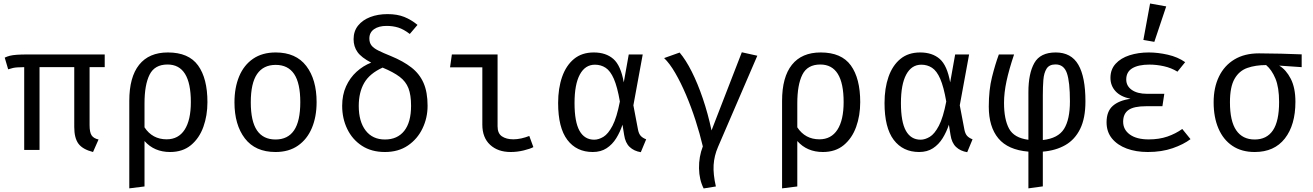

<svg xmlns="http://www.w3.org/2000/svg" viewBox="-20 -848 7425 1086"><path d="M572.3 -540V-468.2H486.7V-140Q486.7 -99.5 498.2 -82.3Q509.7 -65.1 537.4 -59L506.2 11.8Q447.7 -3.1 423.8 -35.1Q400 -67.2 400 -129.7V-468.2H203.6V0H116.9V-468.2Q92.8 -467.7 79 -466.9Q65.1 -466.2 53.6 -463.6Q42.1 -461 26.2 -455.9L6.7 -522.1Q20.5 -528.7 35.6 -532.6Q50.8 -536.4 74.9 -538.2Q99 -540 140 -540Z M929.7 -551.3Q1047.2 -551.3 1100.3 -477.9Q1153.3 -404.6 1153.3 -270.3Q1153.3 -194.4 1130.3 -130.3Q1107.2 -66.2 1060.3 -27.2Q1013.3 11.8 942.1 11.8Q852.3 11.8 797.4 -50.3V206.7L711.3 217.4V-277.4Q711.3 -411.8 766.9 -481.5Q822.6 -551.3 929.7 -551.3ZM927.7 -483.1Q854.9 -483.1 826.2 -425.9Q797.4 -368.7 797.4 -263.6V-127.7Q842.1 -60 922.6 -60Q989.2 -60 1024.4 -114.4Q1059.5 -168.7 1059.5 -270.8Q1059.5 -483.1 927.7 -483.1Z M1539.5 -551.3Q1653.8 -551.3 1712.3 -474.9Q1770.8 -398.5 1770.8 -270.3Q1770.8 -187.7 1744.1 -124.1Q1717.4 -60.5 1665.6 -24.4Q1613.8 11.8 1538.5 11.8Q1424.1 11.8 1365.1 -65.1Q1306.2 -142.1 1306.2 -269.2Q1306.2 -352.3 1332.8 -416.2Q1359.5 -480 1411.5 -515.6Q1463.6 -551.3 1539.5 -551.3ZM1539.5 -481Q1469.7 -481 1434.1 -429.2Q1398.5 -377.4 1398.5 -269.2Q1398.5 -162.1 1433.6 -110.5Q1468.7 -59 1538.5 -59Q1608.2 -59 1643.3 -110.8Q1678.5 -162.6 1678.5 -270.3Q1678.5 -377.9 1643.6 -429.5Q1608.7 -481 1539.5 -481Z M2172.3 -768.2Q2226.7 -768.2 2266.4 -752.3Q2306.2 -736.4 2341.5 -707.2L2297.9 -655.9Q2263.1 -682.6 2232.6 -692.1Q2202.1 -701.5 2166.7 -701.5Q2122.1 -701.5 2095.6 -682.8Q2069.2 -664.1 2069.2 -630.3Q2069.2 -606.2 2081.3 -590.8Q2093.3 -575.4 2120 -562.1Q2146.7 -548.7 2191.3 -530.8Q2261 -502.1 2306.9 -466.4Q2352.8 -430.8 2375.6 -379Q2398.5 -327.2 2398.5 -249.7Q2398.5 -181 2369.7 -121.3Q2341 -61.5 2287.2 -24.9Q2233.3 11.8 2157.4 11.8Q2081 11.8 2026.9 -23.6Q1972.8 -59 1944.1 -118.5Q1915.4 -177.9 1915.4 -249.2Q1915.4 -311.3 1937.4 -359.7Q1959.5 -408.2 1996.7 -442.1Q2033.8 -475.9 2079.5 -493.8Q2024.1 -522.6 2002.1 -553.6Q1980 -584.6 1980 -626.2Q1980 -671.8 2005.4 -703.3Q2030.8 -734.9 2074.1 -751.5Q2117.4 -768.2 2172.3 -768.2ZM2144.1 -465.6Q2070.8 -432.3 2040 -379Q2009.2 -325.6 2009.2 -248.7Q2009.2 -160.5 2048.2 -109.7Q2087.2 -59 2157.4 -59Q2227.7 -59 2266.4 -107.7Q2305.1 -156.4 2305.1 -249.7Q2305.1 -310.8 2290.3 -349Q2275.4 -387.2 2240.5 -413.6Q2205.6 -440 2144.1 -465.6Z M2708.2 -467.2H2525.6L2535.9 -540H2794.4V-133.3Q2794.4 -93.3 2819.2 -76.7Q2844.1 -60 2883.6 -60Q2905.1 -60 2928.5 -65.1Q2951.8 -70.3 2973.8 -79L2996.9 -15.9Q2979 -6.2 2942.3 2.8Q2905.6 11.8 2868.7 11.8Q2795.9 11.8 2752.1 -29Q2708.2 -69.7 2708.2 -143.1Z M3338.5 -551.3Q3407.2 -551.3 3449.2 -514.6Q3491.3 -477.9 3508.2 -382.1L3536.4 -540H3615.4L3562.6 -252.3L3589.2 -112.3Q3593.8 -90.8 3604.4 -79.2Q3614.9 -67.7 3634.9 -60L3604.6 12.8Q3566.2 6.7 3541.5 -16.7Q3516.9 -40 3510.3 -84.6L3501 -142.6Q3487.2 -101 3465.4 -65.9Q3443.6 -30.8 3411 -9.5Q3378.5 11.8 3332.8 11.8Q3241 11.8 3189 -56.9Q3136.9 -125.6 3136.9 -265.1Q3136.9 -348.7 3159.5 -413.3Q3182.1 -477.9 3226.7 -514.6Q3271.3 -551.3 3338.5 -551.3ZM3345.1 -482.1Q3289.7 -482.1 3259.7 -426.4Q3229.7 -370.8 3229.7 -265.1Q3229.7 -158.5 3257.9 -108.2Q3286.2 -57.9 3341 -57.9Q3366.2 -57.9 3393.1 -74.1Q3420 -90.3 3444.4 -136.7Q3468.7 -183.1 3486.2 -273.8Q3471.8 -356.9 3452.1 -402.1Q3432.3 -447.2 3405.6 -464.6Q3379 -482.1 3345.1 -482.1Z M4175.9 -552.3 4263.6 -532.8 4041.5 -17.4Q4019.5 33.3 4016.4 85.4Q4013.3 137.4 4029.2 206.7L3960 217.9Q3934.9 168.7 3933.8 103.6Q3932.8 38.5 3955.4 -20Q3938.5 -91.8 3914.1 -167.2Q3889.7 -242.6 3860.3 -311.8Q3830.8 -381 3799.2 -435.4Q3767.7 -489.7 3736.4 -519.5L3824.1 -550.8Q3859 -509.7 3892.6 -443.1Q3926.2 -376.4 3955.1 -291.5Q3984.1 -206.7 4004.6 -110.3Z M4622.1 -551.3Q4739.5 -551.3 4792.6 -477.9Q4845.6 -404.6 4845.6 -270.3Q4845.6 -194.4 4822.6 -130.3Q4799.5 -66.2 4752.6 -27.2Q4705.6 11.8 4634.4 11.8Q4544.6 11.8 4489.7 -50.3V206.7L4403.6 217.4V-277.4Q4403.6 -411.8 4459.2 -481.5Q4514.9 -551.3 4622.1 -551.3ZM4620 -483.1Q4547.2 -483.1 4518.5 -425.9Q4489.7 -368.7 4489.7 -263.6V-127.7Q4534.4 -60 4614.9 -60Q4681.5 -60 4716.7 -114.4Q4751.8 -168.7 4751.8 -270.8Q4751.8 -483.1 4620 -483.1Z M5184.6 -551.3Q5253.3 -551.3 5295.4 -514.6Q5337.4 -477.9 5354.4 -382.1L5382.6 -540H5461.5L5408.7 -252.3L5435.4 -112.3Q5440 -90.8 5450.5 -79.2Q5461 -67.7 5481 -60L5450.8 12.8Q5412.3 6.7 5387.7 -16.7Q5363.1 -40 5356.4 -84.6L5347.2 -142.6Q5333.3 -101 5311.5 -65.9Q5289.7 -30.8 5257.2 -9.5Q5224.6 11.8 5179 11.8Q5087.2 11.8 5035.1 -56.9Q4983.1 -125.6 4983.1 -265.1Q4983.1 -348.7 5005.6 -413.3Q5028.2 -477.9 5072.8 -514.6Q5117.4 -551.3 5184.6 -551.3ZM5191.3 -482.1Q5135.9 -482.1 5105.9 -426.4Q5075.9 -370.8 5075.9 -265.1Q5075.9 -158.5 5104.1 -108.2Q5132.3 -57.9 5187.2 -57.9Q5212.3 -57.9 5239.2 -74.1Q5266.2 -90.3 5290.5 -136.7Q5314.9 -183.1 5332.3 -273.8Q5317.9 -356.9 5298.2 -402.1Q5278.5 -447.2 5251.8 -464.6Q5225.1 -482.1 5191.3 -482.1Z M5951.3 -551.3Q6039 -551.3 6079.2 -482.1Q6119.5 -412.8 6119.5 -274.4Q6119.5 -179.5 6089.7 -119Q6060 -58.5 6005.9 -27.4Q5951.8 3.6 5878.5 9.7V206.2L5796.9 217.4V9.7Q5681.5 0 5627.2 -65.1Q5572.8 -130.3 5572.8 -245.1Q5572.8 -339.5 5591 -412.1Q5609.2 -484.6 5629.7 -540H5715.9Q5687.2 -454.9 5673.1 -389Q5659 -323.1 5659 -266.2Q5659 -173.3 5687.4 -120.5Q5715.9 -67.7 5796.9 -57.4V-326.7Q5796.9 -432.3 5830.5 -491.8Q5864.1 -551.3 5951.3 -551.3ZM5950.3 -483.6Q5914.9 -483.6 5899.7 -459.5Q5884.6 -435.4 5881.5 -395.6Q5878.5 -355.9 5878.5 -309.2V-55.9Q5965.1 -65.6 5998.5 -119Q6031.8 -172.3 6031.8 -274.9Q6031.8 -385.1 6014.6 -434.4Q5997.4 -483.6 5950.3 -483.6Z M6554.9 -247.2H6462.6Q6393.3 -247.2 6363.1 -225.9Q6332.8 -204.6 6332.8 -159.5Q6332.8 -114.4 6371 -86.9Q6409.2 -59.5 6477.4 -59.5Q6536.4 -59.5 6583.1 -75.6Q6629.7 -91.8 6667.2 -118.5L6713.8 -61Q6674.9 -31.3 6612.8 -9.7Q6550.8 11.8 6472.3 11.8Q6405.6 11.8 6353.1 -7.7Q6300.5 -27.2 6269.7 -64.6Q6239 -102.1 6239 -156.4Q6239 -217.9 6274.1 -249Q6309.2 -280 6374.4 -289.2Q6317.9 -301 6289.5 -332.3Q6261 -363.6 6261 -407.7Q6261 -455.4 6290.3 -487.4Q6319.5 -519.5 6369 -535.4Q6418.5 -551.3 6477.9 -551.3Q6529.2 -551.3 6585.6 -538.5Q6642.1 -525.6 6683.6 -496.4L6640 -442.6Q6605.1 -464.1 6563.6 -473.3Q6522.1 -482.6 6481.5 -482.6Q6419.5 -482.6 6384.9 -462.1Q6350.3 -441.5 6350.3 -398.5Q6350.3 -361.5 6381.8 -339.5Q6413.3 -317.4 6468.2 -317.4H6565.6ZM6485.1 -828.2 6576.4 -811.8 6509.2 -611.3 6447.2 -622.1Z M7101 -546.2Q7159.5 -546.2 7225.9 -544.4Q7292.3 -542.6 7342.6 -540.5V-468.2L7215.4 -476.9Q7254.4 -453.8 7280.8 -402.6Q7307.2 -351.3 7307.2 -272.3Q7307.2 -141 7247.4 -64.6Q7187.7 11.8 7076.9 11.8Q7002.6 11.8 6950.8 -23.1Q6899 -57.9 6871.8 -121.3Q6844.6 -184.6 6844.6 -269.7Q6844.6 -352.8 6874.9 -415.1Q6905.1 -477.4 6962.3 -511.8Q7019.5 -546.2 7101 -546.2ZM6936.9 -269.7Q6936.9 -162.6 6972.6 -110.8Q7008.2 -59 7076.9 -59Q7145.1 -59 7180 -110.8Q7214.9 -162.6 7214.9 -270.8Q7214.9 -353.8 7194.1 -403.6Q7173.3 -453.3 7141.5 -480Q7081.5 -480 7035.4 -463.8Q6989.2 -447.7 6963.1 -402.3Q6936.9 -356.9 6936.9 -269.7Z"/></svg>

Font: FiraCode Nerd Font
Style: Regular
Weight: 400
Designer: Carrois Corporate, Edenspiekermann AG, Nikita Prokopov
Foundry: Carrois Corporate, Edenspiekermann AG, Nikita Prokopov
Version: Version 6.002;Nerd Fonts 2.2.2